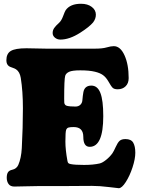

<svg xmlns="http://www.w3.org/2000/svg" viewBox="-20 -972 743 1015"><path d="M403.8 -798.8Q347.2 -762.7 299.3 -762.7Q282.7 -762.7 270.5 -772.7Q258.3 -782.7 258.3 -797.4Q258.3 -812 266.4 -823.7Q274.4 -835.4 292 -851.1Q304.7 -862.3 313.7 -887Q322.8 -911.6 327.1 -918Q351.1 -952.1 408.2 -952.1Q443.4 -952.1 465.1 -935.5Q486.8 -918.9 486.8 -894.5Q486.8 -872.6 472.2 -853.5Q452.1 -829.6 403.8 -798.8ZM182.1 11.7Q160.6 11.7 118.7 12.9Q76.7 14.2 55.7 14.2Q34.7 14.2 25.1 0.5Q15.6 -13.2 15.6 -32.2Q15.6 -51.3 22.2 -61.3Q28.8 -71.3 44.9 -74.7Q67.4 -79.6 76.7 -100.1Q92.3 -135.7 95.2 -189Q101.1 -298.3 101.1 -399.9Q101.1 -489.7 89.8 -560.1Q84.5 -592.3 64.9 -605.5Q58.6 -609.9 45.4 -614.3Q32.2 -618.7 27.3 -622.1Q13.7 -631.8 13.7 -653.3Q13.7 -688.5 37.1 -702.6Q60.5 -716.8 119.6 -716.8Q137.2 -716.8 173.3 -715.8Q209.5 -714.8 224.6 -714.8H481.9Q521.5 -714.8 543.9 -721.4Q566.4 -728 581.5 -728Q616.2 -728 638.2 -679.7Q660.2 -631.3 660.2 -559.1Q660.2 -531.7 644 -515.9Q627.9 -500 602.1 -500Q584 -500 575.7 -507.8Q567.4 -515.6 551.8 -543.5Q540 -563.5 524.4 -575Q508.8 -586.4 481.9 -592.8Q452.6 -600.1 404.3 -600.1Q361.8 -600.1 345.2 -592.3Q328.6 -584.5 324.7 -571.3Q319.3 -554.2 319.3 -449.2Q319.3 -435.1 319.8 -429.4Q320.3 -423.8 323.5 -419.2Q326.7 -414.6 333.5 -412.6Q348.1 -408.7 378.9 -408.7Q395 -408.7 404.8 -418.2Q414.6 -427.7 415.5 -442.4Q417.5 -466.8 420.9 -485.4Q427.7 -519.5 462.9 -519.5Q495.6 -519.5 510.7 -480.7Q525.9 -441.9 525.9 -357.9Q525.9 -195.8 454.1 -195.8Q420.4 -195.8 420.4 -248.5Q420.4 -300.3 369.6 -300.3Q349.1 -300.3 341.1 -297.4Q333 -294.4 329.6 -285.2Q325.7 -274.4 325.7 -223.1Q325.7 -180.7 336.4 -122.1Q337.9 -113.3 341.1 -109.9Q344.2 -106.4 354 -104.5Q375.5 -100.1 424.3 -100.1Q472.7 -100.1 506.8 -107.9Q521.5 -111.3 541 -127Q560.5 -142.6 574.2 -161.6Q581.5 -172.4 591.8 -195.3Q602.1 -218.3 612.3 -227.5Q622.6 -236.8 643.1 -236.8Q673.3 -236.8 684.3 -217.8Q695.3 -198.7 695.3 -164.6Q695.3 -132.3 680.7 -87.4Q666 -42.5 645 -9.8Q624 22.9 607.9 22.9Q602.5 22.9 554.7 16.8Q506.8 10.7 466.8 10.7Q435.5 10.7 382.6 11.2Q329.6 11.7 310.5 11.7Z"/></svg>

Font: Cooper* Black
Style: Regular
Weight: 900
Designer: Owen Earl
Foundry: indestructible type*
Version: Version 0.001